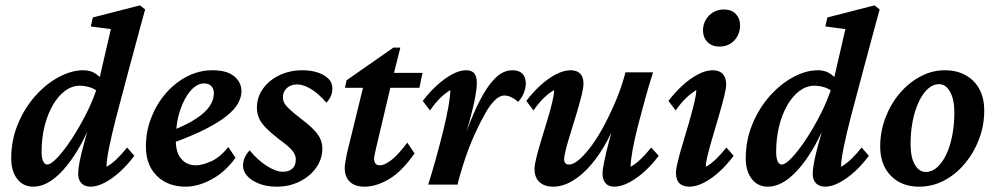

<svg xmlns="http://www.w3.org/2000/svg" viewBox="-20 -700 3778 728"><path d="M106.4 7.8Q67.4 7.8 44.9 -22Q22.5 -51.8 22.5 -99.6Q22.5 -168 47.4 -228.5Q72.3 -289.1 112.8 -335Q153.3 -380.9 201.7 -407.2Q250 -433.6 296.9 -433.6Q325.2 -433.6 345.7 -418.5Q366.2 -403.3 386.7 -376L359.4 -344.7Q343.8 -361.3 323.2 -368.2Q302.7 -375 282.2 -375Q252.9 -375 226.6 -355.5Q200.2 -335.9 180.2 -301.3Q160.2 -266.6 148.9 -221.2Q137.7 -175.8 137.7 -124Q137.7 -102.5 143.1 -89.4Q148.4 -76.2 159.2 -76.2Q172.9 -76.2 197.8 -102.5Q222.7 -128.9 252 -173.3Q281.2 -217.8 308.1 -271Q335 -324.2 351.6 -378.9L355.5 -395.5L400.4 -589.8L324.2 -599.6L332 -633.8L510.7 -679.7L530.3 -664.1Q520.5 -628.9 510.3 -591.3Q500 -553.7 490.2 -516.6Q480.5 -479.5 470.7 -444.3L420.9 -256.8Q403.3 -188.5 393.6 -140.1Q383.8 -91.8 383.8 -67.4Q404.3 -79.1 423.3 -97.7Q442.4 -116.2 461.9 -140.6L489.3 -109.4Q464.8 -76.2 436 -49.8Q407.2 -23.4 377.9 -7.8Q348.6 7.8 323.2 7.8Q301.8 7.8 289.1 -4.9Q276.4 -17.6 276.4 -42Q276.4 -57.6 281.7 -86.4Q287.1 -115.2 300.3 -162.6Q313.5 -210 334 -281.2H343.8Q312.5 -193.4 272.9 -128.4Q233.4 -63.5 190.9 -27.8Q148.4 7.8 106.4 7.8Z M684.6 7.8Q616.2 7.8 574.7 -33.2Q533.2 -74.2 533.2 -144.5Q533.2 -201.2 553.2 -252.9Q573.2 -304.7 607.9 -345.2Q642.6 -385.7 688.5 -409.7Q734.4 -433.6 786.1 -433.6Q840.8 -433.6 868.2 -410.6Q895.5 -387.7 895.5 -354.5Q895.5 -331.1 882.3 -307.6Q869.1 -284.2 839.4 -260.3Q809.6 -236.3 758.8 -210.4Q708 -184.6 632.8 -157.2V-205.1Q689.5 -227.5 724.1 -250.5Q758.8 -273.4 774.9 -297.4Q791 -321.3 791 -346.7Q791 -363.3 781.2 -373.5Q771.5 -383.8 753.9 -383.8Q727.5 -383.8 703.1 -356.4Q678.7 -329.1 662.6 -280.8Q646.5 -232.4 646.5 -168.9Q646.5 -121.1 667.5 -97.2Q688.5 -73.2 722.7 -73.2Q747.1 -73.2 780.8 -88.4Q814.5 -103.5 845.7 -142.6L873 -101.6Q833 -46.9 781.7 -19.5Q730.5 7.8 684.6 7.8Z M1029.3 7.8Q992.2 7.8 962.9 -3.4Q933.6 -14.6 917.5 -32.7Q901.4 -50.8 901.4 -71.3Q901.4 -87.9 908.2 -103Q915 -118.2 926.8 -129.9Q955.1 -94.7 990.2 -71.8Q1025.4 -48.8 1052.7 -48.8Q1075.2 -48.8 1088.4 -60.5Q1101.6 -72.3 1101.6 -95.7Q1101.6 -112.3 1088.9 -128.4Q1076.2 -144.5 1038.1 -171.9Q1006.8 -196.3 988.3 -215.3Q969.7 -234.4 961.9 -252.4Q954.1 -270.5 954.1 -291Q954.1 -332 977.5 -364.3Q1001 -396.5 1040 -415Q1079.1 -433.6 1127 -433.6Q1157.2 -433.6 1182.6 -425.8Q1208 -418 1224.1 -402.8Q1240.2 -387.7 1240.2 -364.3Q1240.2 -348.6 1234.4 -335.4Q1228.5 -322.3 1217.8 -310.5Q1187.5 -345.7 1158.7 -362.8Q1129.9 -379.9 1106.4 -379.9Q1083 -379.9 1067.9 -366.2Q1052.7 -352.5 1052.7 -331.1Q1052.7 -319.3 1058.6 -308.6Q1064.5 -297.9 1079.6 -284.2Q1094.7 -270.5 1122.1 -249Q1153.3 -225.6 1170.4 -207.5Q1187.5 -189.5 1194.8 -172.9Q1202.1 -156.2 1202.1 -136.7Q1202.1 -96.7 1178.7 -64Q1155.3 -31.2 1116.2 -11.7Q1077.1 7.8 1029.3 7.8Z M1551.8 -118.2Q1502.9 -48.8 1454.6 -20.5Q1406.2 7.8 1362.3 7.8Q1326.2 7.8 1306.6 -10.7Q1287.1 -29.3 1287.1 -62.5Q1287.1 -73.2 1289.6 -87.4Q1292 -101.6 1295.9 -120.1L1356.4 -367.2H1288.1L1293.9 -395.5L1471.7 -519.5H1498L1465.8 -391.6L1406.2 -139.6Q1402.3 -122.1 1400.4 -112.8Q1398.4 -103.5 1398.4 -98.6Q1398.4 -73.2 1420.9 -73.2Q1437.5 -73.2 1462.9 -92.3Q1488.3 -111.3 1524.4 -159.2ZM1412.1 -367.2 1423.8 -423.8H1582L1570.3 -367.2Z M1892.6 -337.9Q1874 -337.9 1856 -319.8Q1837.9 -301.8 1820.3 -271Q1802.7 -240.2 1784.2 -200.2Q1759.8 -147.5 1741.7 -92.8Q1723.6 -38.1 1714.8 0H1603.5Q1618.2 -45.9 1632.8 -98.6Q1647.5 -151.4 1660.2 -202.6Q1672.9 -253.9 1680.2 -295.4Q1687.5 -336.9 1687.5 -358.4Q1668 -346.7 1648.9 -328.1Q1629.9 -309.6 1610.4 -281.2L1583 -317.4Q1607.4 -349.6 1636.2 -376Q1665 -402.3 1693.8 -418Q1722.7 -433.6 1748 -433.6Q1767.6 -433.6 1777.8 -422.4Q1788.1 -411.1 1788.1 -382.8Q1788.1 -369.1 1782.2 -334.5Q1776.4 -299.8 1760.7 -242.2Q1745.1 -184.6 1713.9 -99.6H1710Q1738.3 -175.8 1762.7 -237.3Q1787.1 -298.8 1812.5 -342.8Q1837.9 -386.7 1864.7 -410.2Q1891.6 -433.6 1923.8 -433.6Q1948.2 -433.6 1960.9 -420.4Q1973.6 -407.2 1973.6 -383.8Q1973.6 -367.2 1966.3 -348.1Q1959 -329.1 1944.3 -313.5Q1933.6 -324.2 1919.4 -331.1Q1905.3 -337.9 1892.6 -337.9Z M2144.5 -433.6Q2167 -433.6 2179.7 -420.9Q2192.4 -408.2 2192.4 -382.8Q2192.4 -367.2 2185.1 -337.9Q2177.7 -308.6 2167 -272.5Q2156.2 -236.3 2145 -200.7Q2133.8 -165 2126.5 -137.2Q2119.1 -109.4 2119.1 -95.7Q2119.1 -86.9 2123.5 -81.5Q2127.9 -76.2 2137.7 -76.2Q2155.3 -76.2 2178.2 -96.7Q2201.2 -117.2 2226.1 -151.9Q2251 -186.5 2274.4 -231.4Q2297.9 -276.4 2318.4 -326.2Q2338.9 -376 2351.6 -425.8H2456.1Q2441.4 -379.9 2426.8 -327.1Q2412.1 -274.4 2398.9 -223.1Q2385.7 -171.9 2378.4 -130.9Q2371.1 -89.8 2371.1 -67.4Q2391.6 -79.1 2410.6 -97.7Q2429.7 -116.2 2449.2 -140.6L2477.5 -109.4Q2453.1 -76.2 2423.8 -49.8Q2394.5 -23.4 2364.7 -7.8Q2335 7.8 2308.6 7.8Q2288.1 7.8 2276.4 -4.9Q2264.6 -17.6 2264.6 -42Q2264.6 -56.6 2271 -87.4Q2277.3 -118.2 2289.6 -166Q2301.8 -213.9 2322.3 -281.2H2331.1Q2310.5 -218.8 2282.2 -166Q2253.9 -113.3 2220.2 -74.2Q2186.5 -35.2 2149.9 -13.7Q2113.3 7.8 2078.1 7.8Q2044.9 7.8 2025.9 -9.3Q2006.8 -26.4 2006.8 -59.6Q2006.8 -75.2 2014.2 -104.5Q2021.5 -133.8 2032.7 -170.4Q2043.9 -207 2055.2 -244.1Q2066.4 -281.2 2073.7 -311.5Q2081.1 -341.8 2081.1 -358.4Q2060.5 -346.7 2041.5 -328.1Q2022.5 -309.6 2002.9 -281.2L1975.6 -317.4Q2000 -349.6 2028.8 -376Q2057.6 -402.3 2087.4 -418Q2117.2 -433.6 2144.5 -433.6Z M2593.8 7.8Q2569.3 7.8 2556.2 -4.9Q2543 -17.6 2543 -44.9Q2543 -60.5 2550.8 -91.3Q2558.6 -122.1 2570.3 -160.6Q2582 -199.2 2593.3 -238.3Q2604.5 -277.3 2612.3 -309.6Q2620.1 -341.8 2620.1 -358.4Q2600.6 -346.7 2581.1 -328.1Q2561.5 -309.6 2542 -281.2L2514.6 -317.4Q2539.1 -349.6 2567.9 -376Q2596.7 -402.3 2626.5 -418Q2656.2 -433.6 2682.6 -433.6Q2707 -433.6 2720.2 -419.9Q2733.4 -406.2 2733.4 -379.9Q2733.4 -364.3 2725.6 -333.5Q2717.8 -302.7 2706.5 -263.7Q2695.3 -224.6 2683.6 -185.5Q2671.9 -146.5 2664.1 -115.2Q2656.2 -84 2656.2 -67.4Q2676.8 -79.1 2695.8 -97.7Q2714.8 -116.2 2734.4 -140.6L2761.7 -109.4Q2737.3 -76.2 2708.5 -49.8Q2679.7 -23.4 2649.9 -7.8Q2620.1 7.8 2593.8 7.8ZM2709 -523.4Q2678.7 -523.4 2662.1 -541Q2645.5 -558.6 2645.5 -585Q2645.5 -606.4 2655.8 -624.5Q2666 -642.6 2684.1 -653.3Q2702.1 -664.1 2724.6 -664.1Q2753.9 -664.1 2770 -647Q2786.1 -629.9 2786.1 -604.5Q2786.1 -582 2776.4 -563.5Q2766.6 -544.9 2749 -534.2Q2731.4 -523.4 2709 -523.4Z M2891.6 7.8Q2852.5 7.8 2830.1 -22Q2807.6 -51.8 2807.6 -99.6Q2807.6 -168 2832.5 -228.5Q2857.4 -289.1 2897.9 -335Q2938.5 -380.9 2986.8 -407.2Q3035.2 -433.6 3082 -433.6Q3110.4 -433.6 3130.9 -418.5Q3151.4 -403.3 3171.9 -376L3144.5 -344.7Q3128.9 -361.3 3108.4 -368.2Q3087.9 -375 3067.4 -375Q3038.1 -375 3011.7 -355.5Q2985.4 -335.9 2965.3 -301.3Q2945.3 -266.6 2934.1 -221.2Q2922.9 -175.8 2922.9 -124Q2922.9 -102.5 2928.2 -89.4Q2933.6 -76.2 2944.3 -76.2Q2958 -76.2 2982.9 -102.5Q3007.8 -128.9 3037.1 -173.3Q3066.4 -217.8 3093.3 -271Q3120.1 -324.2 3136.7 -378.9L3140.6 -395.5L3185.5 -589.8L3109.4 -599.6L3117.2 -633.8L3295.9 -679.7L3315.4 -664.1Q3305.7 -628.9 3295.4 -591.3Q3285.2 -553.7 3275.4 -516.6Q3265.6 -479.5 3255.9 -444.3L3206.1 -256.8Q3188.5 -188.5 3178.7 -140.1Q3168.9 -91.8 3168.9 -67.4Q3189.5 -79.1 3208.5 -97.7Q3227.5 -116.2 3247.1 -140.6L3274.4 -109.4Q3250 -76.2 3221.2 -49.8Q3192.4 -23.4 3163.1 -7.8Q3133.8 7.8 3108.4 7.8Q3086.9 7.8 3074.2 -4.9Q3061.5 -17.6 3061.5 -42Q3061.5 -57.6 3066.9 -86.4Q3072.3 -115.2 3085.4 -162.6Q3098.6 -210 3119.1 -281.2H3128.9Q3097.7 -193.4 3058.1 -128.4Q3018.6 -63.5 2976.1 -27.8Q2933.6 7.8 2891.6 7.8Z M3464.8 7.8Q3420.9 7.8 3387.7 -10.7Q3354.5 -29.3 3335.9 -63.5Q3317.4 -97.7 3317.4 -144.5Q3317.4 -200.2 3336.9 -252.4Q3356.4 -304.7 3390.6 -345.2Q3424.8 -385.7 3469.2 -409.7Q3513.7 -433.6 3562.5 -433.6Q3607.4 -433.6 3641.1 -415Q3674.8 -396.5 3693.4 -362.3Q3711.9 -328.1 3711.9 -280.3Q3711.9 -224.6 3692.4 -172.9Q3672.9 -121.1 3638.7 -80.1Q3604.5 -39.1 3560.1 -15.6Q3515.6 7.8 3464.8 7.8ZM3490.2 -47.9Q3513.7 -47.9 3533.7 -65.9Q3553.7 -84 3568.4 -115.2Q3583 -146.5 3590.8 -187.5Q3598.6 -228.5 3598.6 -273.4Q3598.6 -322.3 3582.5 -351.6Q3566.4 -380.9 3541 -380.9Q3516.6 -380.9 3497.1 -362.3Q3477.5 -343.8 3462.9 -312Q3448.2 -280.3 3440.4 -239.7Q3432.6 -199.2 3432.6 -154.3Q3432.6 -103.5 3448.7 -75.7Q3464.8 -47.9 3490.2 -47.9Z"/></svg>

Font: Crimson Pro ExtraLight SemiBold
Style: Italic
Weight: 600
Italic angle: -12°
Version: Version 1.002